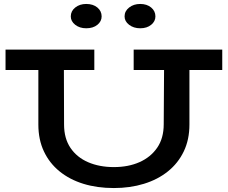

<svg xmlns="http://www.w3.org/2000/svg" viewBox="-20 -937 1151 971"><path d="M556 14Q471 14 401.5 -7.5Q332 -29 281 -70.5Q230 -112 202 -171.5Q174 -231 174 -307V-631H303L304 -307Q304 -237 336.5 -189Q369 -141 426 -116.5Q483 -92 556 -92Q629 -92 685.5 -117Q742 -142 775 -190Q808 -238 808 -309L810 -631H938V-307Q938 -231 909.5 -171.5Q881 -112 829.5 -70.5Q778 -29 708 -7.5Q638 14 556 14ZM8 -583V-686H457V-583ZM656 -583V-686H1104V-583ZM689 -794Q656 -794 633 -811.5Q610 -829 610 -854Q610 -881 633 -899Q656 -917 689 -917Q723 -917 744.5 -899Q766 -881 766 -854Q766 -829 744.5 -811.5Q723 -794 689 -794ZM416 -794Q383 -794 360.5 -811.5Q338 -829 338 -854Q338 -881 360.5 -899Q383 -917 416 -917Q451 -917 472.5 -899Q494 -881 494 -854Q494 -829 472.5 -811.5Q451 -794 416 -794Z"/></svg>

Font: BioRhyme SemiExpanded SemiBold
Style: Regular
Weight: 600
Width: 6
Designer: Aoife Mooney
Foundry: Aoife Mooney Type
Version: Version 1.600;gftools[0.9.33]